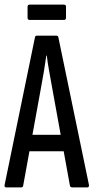

<svg xmlns="http://www.w3.org/2000/svg" viewBox="-21 -809 405 829"><path d="M5 0Q-3 0 -1 -11L130 -648Q131 -655 139 -655H222Q230 -655 231 -648L363 -11Q364 0 357 0H290Q283 0 281 -7L204 -431Q198 -466 191.5 -500.5Q185 -535 181 -569H179Q174 -535 168.5 -500.5Q163 -466 156 -430L79 -7Q78 0 71 0ZM94 -156 107 -227H251L267 -156ZM107 -723Q98 -723 98 -732V-780Q98 -789 107 -789H255Q264 -789 264 -780V-732Q264 -723 255 -723Z"/></svg>

Font: Sofia Sans Extra Condensed Medium
Style: Regular
Weight: 500
Version: Version 4.100